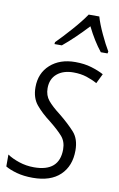

<svg xmlns="http://www.w3.org/2000/svg" viewBox="-91 -814 541 873"><g transform="rotate(10 180.0 -377.5)"><path d="M150 -606Q178 -629 207 -657Q236 -685 263 -714Q294 -651 330 -606H361L363 -615Q346 -643 325 -688Q304 -733 295 -765H246Q223 -731 185 -688Q147 -645 117 -615L116 -606ZM294 -146Q294 -199 266.5 -229.5Q239 -260 196 -295Q158 -324 139 -347Q120 -370 120 -403Q120 -446 148.5 -470Q177 -494 224 -494Q258 -494 285.5 -485Q313 -476 334 -464L356 -509Q332 -522 299 -532Q266 -542 224 -542Q153 -542 109 -502.5Q65 -463 65 -398Q65 -349 90.5 -318Q116 -287 157 -256Q197 -224 217.5 -200.5Q238 -177 238 -141Q238 -38 121 -38Q85 -38 52 -49Q19 -60 -3 -75V-20Q17 -8 49.5 1Q82 10 124 10Q206 10 250 -32Q294 -74 294 -146Z"/></g></svg>

Font: Noto Sans UI SemiCondensed Light
Style: Italic
Weight: 300
Width: 4
Designer: Monotype Design Team
Foundry: Monotype Imaging Inc.
Version: 1.001